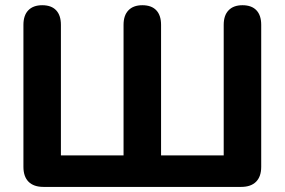

<svg xmlns="http://www.w3.org/2000/svg" viewBox="-20 -734 1118 754"><path d="M150.8 0Q112.5 0 92.2 -20.2Q72 -40.5 72 -78.8V-636.5Q72 -673.8 91.2 -693.6Q110.5 -713.5 145.8 -713.5Q181.8 -713.5 200.5 -693.6Q219.2 -673.8 219.2 -636.5V-123.8H465.2V-636.5Q465.2 -673.8 484.5 -693.6Q503.8 -713.5 539 -713.5Q575 -713.5 593.8 -693.6Q612.5 -673.8 612.5 -636.5V-123.8H858.5V-636.5Q858.5 -673.8 877.8 -693.6Q897 -713.5 932.2 -713.5Q968.2 -713.5 987 -693.6Q1005.8 -673.8 1005.8 -636.5V-78.8Q1005.8 -40.5 985.5 -20.2Q965.2 0 927 0Z"/></svg>

Font: Nunito ExtraLight
Style: Regular
Weight: 200
Designer: Vernon Adams
Foundry: Vernon Adams
Version: Version 3.602;April 4, 2023;FontCreator 14.0.0.2856 64-bit